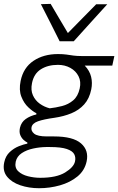

<svg xmlns="http://www.w3.org/2000/svg" viewBox="-33 -792 624 1014"><path d="M173.5 202Q120 202 74.2 186.5Q28.5 171 4 140.5Q-20.5 110 -10.5 64.5Q-3.5 31.5 18.5 11Q40.5 -9.5 66.5 -19.8Q92.5 -30 111.5 -33.5V-39.5Q103 -43 92 -52.8Q81 -62.5 74.2 -78.5Q67.5 -94.5 72.5 -117.5Q79.5 -147 102.8 -163.5Q126 -180 159 -187.5V-194Q140.5 -203 117 -224.8Q93.5 -246.5 79.8 -281.5Q66 -316.5 76 -365Q90.5 -435 144 -470.8Q197.5 -506.5 273 -506.5Q300 -506.5 318.5 -503.8Q337 -501 355 -498.5Q373 -496 398.5 -496H571L560 -445.5H414.5Q440.5 -418.5 448.2 -386.5Q456 -354.5 449 -320Q439 -271 411.5 -240.5Q384 -210 343.5 -193.5Q303 -177 255 -170Q197.5 -162 167.8 -151.5Q138 -141 133.5 -120Q129.5 -100.5 147.5 -86Q165.5 -71.5 214.5 -71.5H252Q352.5 -71.5 394.8 -34.8Q437 2 424.5 60.5Q414 109 375.8 140.2Q337.5 171.5 283.8 186.8Q230 202 173.5 202ZM229.5 -220Q261.5 -223.5 294.8 -232Q328 -240.5 353.5 -262Q379 -283.5 388 -325Q396 -361 381.8 -389.2Q367.5 -417.5 338.5 -433.5Q309.5 -449.5 273 -449.5Q220 -449.5 183 -426.2Q146 -403 136 -353Q128.5 -316 140.8 -288.8Q153 -261.5 177.2 -244.2Q201.5 -227 229.5 -220ZM179.5 147Q265 147 310.8 119Q356.5 91 363 61Q368 40 359.2 22.8Q350.5 5.5 320.2 -5Q290 -15.5 230.5 -15.5H210Q176.5 -15 141.8 -7.5Q107 0 81.8 16.8Q56.5 33.5 50 62Q43.5 93.5 62.8 112Q82 130.5 114.5 138.8Q147 147 179.5 147ZM282 -574Q257.5 -623 232.8 -672.2Q208 -721.5 183 -770L234.5 -771.5Q257 -733 279.8 -694.5Q302.5 -656 325.5 -617.5Q363.5 -656 400.5 -693.8Q437.5 -731.5 475 -769.5H533.5Q488 -719.5 444.2 -671.2Q400.5 -623 356.5 -574Z"/></svg>

Font: Commissioner Light
Style: Italic
Weight: 300
Italic angle: -12°
Designer: Kostas Bartsokas
Foundry: Kostas Bartsokas
Version: Version 1.000; ttfautohint (v1.8.3)